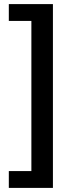

<svg xmlns="http://www.w3.org/2000/svg" viewBox="-20 -755 372 936"><path d="M238 -735V161H23V79H133V-653H23V-735Z"/></svg>

Font: Archivo SemiExpanded SemiBold
Style: Regular
Weight: 600
Width: 6
Designer: Hector Gatti
Foundry: Omnibus-Type
Version: Version 2.001